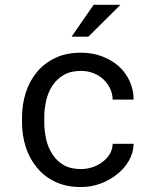

<svg xmlns="http://www.w3.org/2000/svg" viewBox="-20 -753 640 783"><path d="M310.1 -63.5Q267.6 -63.5 239 -80.3Q210.4 -97.2 193.4 -124.5Q175.8 -151.4 168.2 -185.3Q160.6 -219.2 160.6 -253.9V-274.4Q160.6 -308.6 168.2 -342.3Q175.8 -376 193.4 -403.3Q210.9 -430.2 239.5 -447Q268.1 -463.9 310.1 -463.9Q337.4 -463.9 361.1 -454.6Q384.8 -445.3 401.9 -429.2Q418.9 -413.1 429 -391.8Q439 -370.6 439.5 -346.7H524.9Q524.9 -386.7 508.8 -421.9Q492.7 -457 464.4 -482.9Q435.5 -508.3 396.2 -523.2Q356.9 -538.1 310.1 -538.1Q250 -538.1 205.1 -516.6Q160.2 -495.1 130.4 -459Q100.1 -422.4 85 -374.5Q69.8 -326.7 69.8 -274.4V-253.9Q69.8 -201.2 85 -153.6Q100.1 -106 130.4 -69.8Q160.2 -33.2 205.1 -11.7Q250 9.8 310.1 9.8Q352.1 9.8 390.6 -4.6Q429.2 -19 459 -43.5Q488.8 -67.4 506.6 -99.4Q524.4 -131.3 524.9 -166.5H439.5Q439 -144.5 428 -125.7Q417 -106.9 398.9 -93.3Q380.9 -79.1 357.7 -71.3Q334.5 -63.5 310.1 -63.5ZM361.8 -733.4 272 -603.5H340.3L471.2 -733.4Z"/></svg>

Font: Roboto Mono
Style: Regular
Weight: 400
Monospace: yes
Designer: Google
Version: Version 3.000